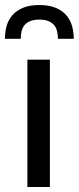

<svg xmlns="http://www.w3.org/2000/svg" viewBox="-34 -744 314 764"><path d="M164.5 -506.5V0H75V-506.5ZM122.5 -724Q160.5 -724 186.8 -713.2Q213 -702.5 229.2 -684Q245.5 -665.5 252.5 -641.2Q259.5 -617 259.5 -589.5H196.5Q196.5 -606 193 -620.2Q189.5 -634.5 181 -644.5Q172.5 -654.5 158.2 -660.2Q144 -666 122.5 -666Q101 -666 86.8 -660.2Q72.5 -654.5 64 -644.5Q55.5 -634.5 52 -620.2Q48.5 -606 48.5 -589.5H-14.5Q-14.5 -617 -7.5 -641.2Q-0.5 -665.5 15.8 -684Q32 -702.5 58 -713.2Q84 -724 122.5 -724Z"/></svg>

Font: Lato-Regular
Style: Regular
Weight: 400
Designer: Lukasz Dziedzic with Adam Twardoch and Botio Nikoltchev
Foundry: tyPoland Lukasz Dziedzic
Version: Version 2.015; 2015-08-06; http://www.latofonts.com/